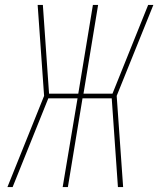

<svg xmlns="http://www.w3.org/2000/svg" viewBox="-20 -755 640 775"><path d="M10 0 158 -368 132 -735H153L178 -377H296L355 -735H376L317 -377H434L578 -735H599L451 -368L477 0H456L431 -358H313L254 0H233L293 -358H175L31 0Z"/></svg>

Font: Iosevka Curly ThExObl
Style: Regular
Weight: 100
Width: 7
Italic angle: -9°
Monospace: yes
Designer: Belleve Invis
Foundry: Belleve Invis
Version: Version 11.1.0; ttfautohint (v1.8.3)